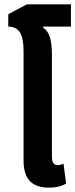

<svg xmlns="http://www.w3.org/2000/svg" viewBox="-20 -850 345 880"><path d="M204 10Q146 10 117 -20Q88 -50 88 -114V-616Q88 -676 71 -702Q54 -728 18 -728V-785L103 -830H305V-728H178L177 -724Q200 -709 209 -678.5Q218 -648 218 -599V-131Q218 -93 245 -93Q257 -93 271 -100L283 -9Q268 1 247.5 5.5Q227 10 204 10Z"/></svg>

Font: Noto Sans Thai ExtCond
Style: Bold
Weight: 700
Width: 2
Designer: Monotype Design Team
Foundry: Monotype Imaging Inc.
Version: Version 2.002; ttfautohint (v1.8.4.7-5d5b)